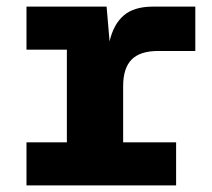

<svg xmlns="http://www.w3.org/2000/svg" viewBox="-20 -560 640 580"><path d="M60 0V-130H182V-410H60V-540H302L311 -435Q323 -487 354 -513.5Q385 -540 442 -540H570V-406H458Q403 -406 377.5 -380Q352 -354 352 -300V-130H512V0Z"/></svg>

Font: Geist Mono UltraBlack
Style: Regular
Weight: 900
Monospace: yes
Designer: Basement.studio, Andrés Briganti, Mateo Zaragoza
Foundry: Basement.studio, Vercel, Andrés Briganti, Guido Ferreyra, Mateo Zaragoza
Version: Version 1.400; ttfautohint (v1.8.4.7-5d5b)